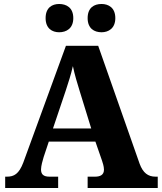

<svg xmlns="http://www.w3.org/2000/svg" viewBox="-20 -944 812 964"><path d="M490 -782C524 -782 559 -801 559 -853C559 -906 524 -924 490 -924C453 -924 420 -906 420 -853C420 -801 453 -782 490 -782ZM277 -782C313 -782 348 -801 348 -853C348 -906 313 -924 277 -924C242 -924 209 -906 209 -853C209 -801 242 -782 277 -782ZM6 0H272V-57H228C197 -57 186 -70 186 -93C186 -110 194 -139 199 -155L225 -233H459L492 -138C495 -129 502 -109 502 -92C502 -65 482 -57 457 -57H420V0H772V-57H761C723 -57 698 -76 681 -122L473 -714H311L97 -128C75 -70 50 -57 15 -57H6ZM246 -299 310 -489C323 -529 336 -568 346 -612C355 -568 368 -526 380 -487L438 -299Z"/></svg>

Font: Noto Serif Myanmar ExtraBold
Style: Regular
Weight: 800
Designer: Ben Mitchell and the Monotype Design Team
Foundry: Monotype Imaging Inc.
Version: Version 2.106